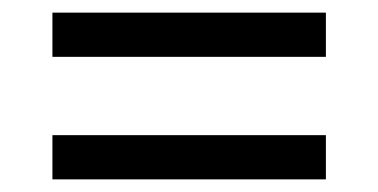

<svg xmlns="http://www.w3.org/2000/svg" viewBox="-20 -509 599 304"><path d="M63 -419H496V-489H63ZM63 -225H496V-295H63Z"/></svg>

Font: Noto Serif NP Hmong
Style: Bold
Weight: 700
Designer: Dalton Maag Ltd
Foundry: Dalton Maag Ltd
Version: Version 1.001